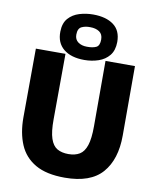

<svg xmlns="http://www.w3.org/2000/svg" viewBox="-106 -1092 965 1181"><g transform="rotate(10 376.5 -501.5)"><path d="M380 8Q265 8 196 -32Q127 -72 96.5 -144Q66 -216 66 -312L68 -743H253L251 -334Q250.5 -256 264.8 -213.8Q279 -171.5 307.2 -155.2Q335.5 -139 377 -139Q419 -139 447 -156Q475 -173 489 -215.5Q503 -258 503 -334V-743H687V-309Q687 -160 613.8 -76Q540.5 8 380 8ZM373 -726Q290 -726 243.2 -764.2Q196.5 -802.5 198 -873Q199 -926 225.8 -956Q252.5 -986 293.8 -998.5Q335 -1011 379 -1011Q460 -1011 507 -976.2Q554 -941.5 554 -870Q553.5 -817 527.8 -785.5Q502 -754 460.8 -740Q419.5 -726 373 -726ZM375 -809Q411 -808.5 432.5 -818.8Q454 -829 454 -868Q454 -901 431.8 -916Q409.5 -931 375 -931Q344.5 -932 321.2 -920.8Q298 -909.5 298 -871Q298 -840.5 319.8 -824.8Q341.5 -809 375 -809Z"/></g></svg>

Font: Koeln Type Sans ExtraBold
Style: Regular
Weight: 800
Designer: Eben Sorkin
Foundry: Eben Sorkin
Version: Version 2.001